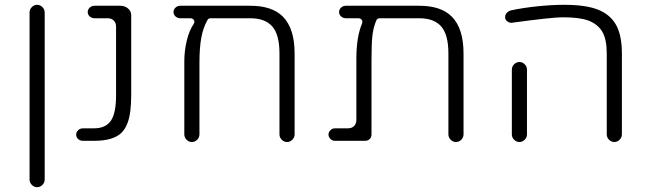

<svg xmlns="http://www.w3.org/2000/svg" viewBox="-20 -600 2702 799"><path d="M103 147V-548Q103 -561 112.5 -570.5Q122 -580 134.5 -580Q147 -580 156.5 -570.5Q166 -561 166 -548V147Q166 160 156.5 169.5Q147 179 134.5 179Q122 179 112.5 169.5Q103 160 103 147Z M325 -14Q313 -14 305 -21.5Q297 -29 297 -40Q297 -50 305 -58Q313 -66 326 -66H372Q421 -66 443 -100Q463 -132 463 -203V-489Q463 -505 453.5 -514.5Q444 -524 428 -524H374Q362 -524 353.5 -531.5Q345 -539 345 -550Q345 -560 353 -568Q361 -576 374 -576H480Q500 -576 513 -564.5Q526 -553 526 -537V-203Q526 -129 511 -89Q502 -64 486 -48Q452 -14 372 -14H326Q325 -14 325 -14Z M1022 -576Q1112 -576 1157 -531Q1206 -482 1206 -377V-41Q1206 -28 1196.5 -18.5Q1187 -9 1174.5 -9Q1162 -9 1152.5 -18.5Q1143 -28 1143 -41V-377Q1143 -456 1113 -490Q1083 -524 1022 -524H856Q847 -524 843 -516Q825 -484 817.5 -442Q810 -400 810 -340V-41Q810 -28 800.5 -18.5Q791 -9 778.5 -9Q766 -9 756.5 -18.5Q747 -28 747 -41V-345Q747 -389 757.5 -432Q768 -475 786 -500Q789 -505 789 -510Q789 -515 784.5 -519.5Q780 -524 774 -524H731Q719 -524 710.5 -531.5Q702 -539 702 -550Q702 -560 710 -568Q718 -576 731 -576Z M1725 -576Q1815 -576 1860 -531Q1909 -482 1909 -377V-41Q1909 -28 1899.5 -18.5Q1890 -9 1877.5 -9Q1865 -9 1855.5 -18.5Q1846 -28 1846 -41V-377Q1846 -456 1816 -490Q1786 -524 1725 -524H1560Q1550 -524 1546 -515Q1533 -484 1529.5 -449.5Q1526 -415 1526 -351V-40Q1526 -29 1518.5 -21.5Q1511 -14 1499 -14H1373Q1363 -14 1355 -22Q1347 -30 1347 -40Q1347 -50 1355 -58Q1363 -66 1373 -66H1428Q1444 -66 1453.5 -75.5Q1463 -85 1463 -101V-355Q1463 -447 1487 -503Q1488 -506 1488 -510.5Q1488 -515 1483.5 -519.5Q1479 -524 1473 -524H1420Q1408 -524 1399.5 -531.5Q1391 -539 1391 -550Q1391 -560 1399 -568Q1407 -576 1420 -576Z M2173 -41Q2173 -28 2163.5 -18.5Q2154 -9 2141.5 -9Q2129 -9 2119.5 -18.5Q2110 -28 2110 -41V-310Q2110 -323 2119.5 -332.5Q2129 -342 2141.5 -342Q2154 -342 2163.5 -332.5Q2173 -323 2173 -310ZM2568 -41Q2568 -28 2558.5 -18.5Q2549 -9 2536.5 -9Q2524 -9 2514.5 -18.5Q2505 -28 2505 -41V-377Q2505 -435 2487 -467Q2468 -500 2427 -515Q2390 -528 2323 -528Q2322 -528 2321 -528Q2278 -528 2115 -506Q2112 -505 2109 -505Q2099 -505 2090.5 -511.5Q2082 -518 2082 -529Q2082 -539 2089 -546.5Q2096 -554 2107 -557Q2159 -568 2218.5 -574Q2278 -580 2327 -580Q2419 -580 2469.5 -559.5Q2520 -539 2544 -496Q2568 -452 2568 -377Z"/></svg>

Font: Kurewa Gothic CJK TC Regular
Style: Regular
Weight: 400
Designer: Max Yao
Foundry: Max-Everyday
Version: Version 1.071; ttfautohint (v1.8.3)